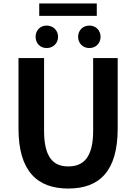

<svg xmlns="http://www.w3.org/2000/svg" viewBox="-20 -1077 788 1111"><path d="M207 -985H540V-1057H207ZM250 -799C288 -799 316 -827 316 -864C316 -901 288 -929 250 -929C212 -929 186 -901 186 -864C186 -827 212 -799 250 -799ZM497 -799C535 -799 562 -827 562 -864C562 -901 535 -929 497 -929C459 -929 432 -901 432 -864C432 -827 459 -799 497 -799ZM375 14C556 14 661 -87 661 -333V-741H519V-320C519 -166 463 -114 375 -114C289 -114 235 -166 235 -320V-741H87V-333C87 -87 195 14 375 14Z"/></svg>

Font: Noto Sans JP
Style: Bold
Weight: 700
Designer: Ryoko NISHIZUKA  (kana, bopomofo & ideographs); Paul D. Hunt (Latin, Greek & Cyrillic); Sandoll Communications , Soo-you
Foundry: Adobe
Version: Version 2.002;hotconv 1.0.116;makeotfexe 2.5.65601